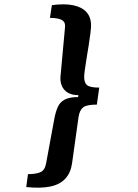

<svg xmlns="http://www.w3.org/2000/svg" viewBox="-20 -710 640 892"><path d="M221 -686Q280 -694 320.5 -685.5Q361 -677 382 -653.5Q403 -630 403 -591Q403 -580 400 -555Q397 -530 392 -499Q387 -468 382 -437.5Q377 -407 374 -384.5Q371 -362 371 -353Q371 -325 385 -314Q399 -303 441 -303L430 -224Q382 -224 366 -211Q350 -198 345 -167L315 47Q309 92 284 119.5Q259 147 214 156.5Q169 166 102 159L110 99Q145 99 166.5 90.5Q188 82 194 50L232 -156Q238 -189 248 -212Q258 -235 280 -247Q302 -259 343 -259L344 -268Q314 -268 295 -279.5Q276 -291 267.5 -310.5Q259 -330 261 -354L282 -583Q284 -602 275 -611Q266 -620 249.5 -623.5Q233 -627 212 -627Z"/></svg>

Font: Chivo Mono
Style: Bold Italic
Weight: 700
Italic angle: -8.05°
Monospace: yes
Version: Version 1.008